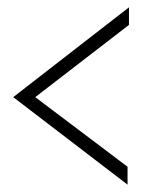

<svg xmlns="http://www.w3.org/2000/svg" viewBox="-20 -542 429 524"><path d="M16.1 -276.9 332 -522V-474.1L76.2 -276.9L328.1 -86.9V-38.1Z"/></svg>

Font: Sporting Grotesque
Style: Gras
Weight: 700
Designer: Lucas LE BIHAN
Foundry: Lucas LE BIHAN
Version: Version 1.001